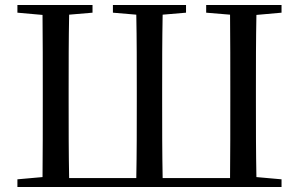

<svg xmlns="http://www.w3.org/2000/svg" viewBox="-20 -752 1202 772"><path d="M204 0H1112V-31L1011 -40C1009 -140 1009 -240 1009 -345V-390C1009 -492 1009 -593 1011 -692L1112 -701V-732H809V-701L905 -693C906 -593 906 -493 906 -390V-345C906 -238 906 -136 905 -36H634C632 -136 632 -238 632 -345V-390C632 -492 632 -593 634 -693L728 -701V-732H434V-701L528 -693C530 -593 530 -493 530 -390V-345C530 -239 530 -137 528 -36H258C256 -136 256 -238 256 -345V-390C256 -493 256 -593 258 -693L352 -701V-732H50V-701L151 -692C152 -593 152 -492 152 -390V-345C152 -240 152 -140 151 -40L50 -31V0Z"/></svg>

Font: Noto Serif JP Medium
Style: Regular
Weight: 500
Designer: Ryoko NISHIZUKA 西塚涼子 (kana & ideographs); Frank Grießhammer (Latin, Greek & Cyrillic); Wenlong ZHANG 张文龙 (bopomofo); San
Foundry: Adobe
Version: Version 2.001;hotconv 1.1.0;makeotfexe 2.6.0